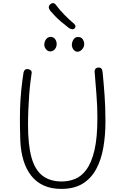

<svg xmlns="http://www.w3.org/2000/svg" viewBox="-20 -1212 798 1240"><path d="M132 -744Q135 -755 140.5 -760.5Q146 -766 155 -766Q168 -766 177.5 -758.5Q187 -751 184 -737Q181 -718 176.5 -682Q172 -646 168.5 -599.5Q165 -553 163 -503Q161 -453 161 -405Q161 -277 183 -196.5Q205 -116 253.5 -78Q302 -40 379 -40Q424 -40 465 -56.5Q506 -73 538.5 -117Q571 -161 590 -241.5Q609 -322 609 -451Q609 -527 603 -599.5Q597 -672 591 -751Q591 -762 598 -769Q605 -776 617 -776Q627 -776 632.5 -771.5Q638 -767 640 -759.5Q642 -752 643 -742Q647 -701 650 -665Q653 -629 655.5 -594Q658 -559 659.5 -519Q661 -479 661 -427Q661 -338 647.5 -259.5Q634 -181 601.5 -120.5Q569 -60 514 -26Q459 8 376 8Q311 8 262.5 -14Q214 -36 181.5 -77.5Q149 -119 131.5 -176.5Q114 -234 111 -306Q110 -342 109 -394Q108 -446 109.5 -505.5Q111 -565 117 -626.5Q123 -688 132 -744ZM305 -880Q289 -880 277.5 -893.5Q266 -907 266 -925Q266 -936 271 -947.5Q276 -959 285.5 -966.5Q295 -974 306 -974Q324 -974 335 -960.5Q346 -947 346 -927Q346 -914 340.5 -903.5Q335 -893 326 -886.5Q317 -880 305 -880ZM480 -878Q465 -878 454.5 -892Q444 -906 444 -923Q444 -933 448.5 -945Q453 -957 461.5 -965Q470 -973 482 -973Q500 -973 508.5 -965Q517 -957 520.5 -946.5Q524 -936 524 -927Q524 -915 518 -904Q512 -893 502 -885.5Q492 -878 480 -878ZM424 -1032Q397 -1053 375 -1071.5Q353 -1090 336 -1108Q319 -1126 304 -1143Q294 -1158 295 -1167.5Q296 -1177 304 -1184Q313 -1192 323 -1192Q333 -1192 343 -1178Q365 -1148 395.5 -1117Q426 -1086 451 -1065Q462 -1057 466 -1048.5Q470 -1040 463 -1030Q456 -1022 445.5 -1023Q435 -1024 424 -1032Z"/></svg>

Font: Playpen Sans ExtraLight
Style: Regular
Weight: 250
Designer: Laura Meseguer, Veronika Burian, José Scaglione
Foundry: TypeTogether
Version: Version 1.001